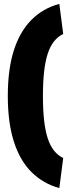

<svg xmlns="http://www.w3.org/2000/svg" viewBox="-20 -805 374 984"><path d="M284 159Q201 136 141.5 77Q82 18 51 -79.5Q20 -177 20 -313Q20 -450 51 -547Q82 -644 141.5 -703.5Q201 -763 284 -785L304 -631Q277 -618 257 -593Q237 -568 224.5 -529.5Q212 -491 206 -437.5Q200 -384 200 -313Q200 -242 206 -188.5Q212 -135 224.5 -96.5Q237 -58 257 -33Q277 -8 304 5Z"/></svg>

Font: Changa ExtraBold
Style: Regular
Weight: 800
Designer: Eduardo Rodriguez Tunni
Foundry: Eduardo Rodriguez Tunni
Version: Version 3.002; ttfautohint (v1.8.2)